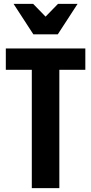

<svg xmlns="http://www.w3.org/2000/svg" viewBox="-20 -970 470 990"><path d="M144 0V-610H10V-720H420V-610H286V0ZM152 -793 50 -950H151L265 -833H165L279 -950H380L278 -793Z"/></svg>

Font: Instrument Sans Condensed
Style: Bold
Weight: 700
Width: 3
Designer: Rodrigo Fuenzalida
Foundry: fragTYPE
Version: Version 1.000;gftools[0.9.28]